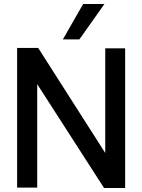

<svg xmlns="http://www.w3.org/2000/svg" viewBox="-20 -943 715 965"><path d="M66 0V-702H172L509 -174V-700H609V2H503L167 -520V0ZM296 -745 398 -923H505L379 -745Z"/></svg>

Font: Georama Medium
Style: Regular
Weight: 500
Designer: Jean-Baptiste Levee
Foundry: Production Type
Version: Version 1.000